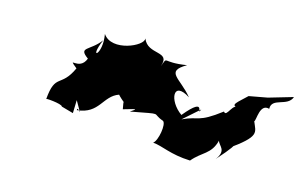

<svg xmlns="http://www.w3.org/2000/svg" viewBox="-48 -549 796 496"><g transform="rotate(15 350.0 -301.5)"><path d="M477 -299C466 -273 487 -340 431 -272C391 -300 387 -354 438 -321C404 -363 360 -370 412 -400C344 -389 360 -412 347 -380C364 -426 305 -398 290 -439C294 -419 213 -383 186 -423C196 -368 160 -345 186 -406C160 -371 127 -374 160 -350C146 -312 104 -346 138 -318C111 -259 89 -293 83 -221C76 -224 126 -220 127 -213L159 -204L160 -239C192 -183 165 -231 167 -214C226 -220 222 -267 262 -281C262 -281 267 -275 278 -266C289 -265 271 -295 281 -247C327 -261 311 -254 300 -246C391 -263 352 -258 389 -245C399 -239 391 -192 379 -184C405 -182 429 -166 483 -164C507 -193 532 -194 542 -233C545 -220 568 -214 546 -185C614 -261 567 -226 568 -219C642 -271 628 -277 617 -305C622 -308 619 -354 646 -346C645 -377 690 -363 700 -392L635 -373L586 -364C565 -343 541 -328 571 -328C552 -340 545 -294 535 -309C476 -264 476 -281 434 -261Z"/></g></svg>

Font: Asimov Aggro
Style: It
Weight: 500
Designer: Google
Version: Version 2.000980; 2014